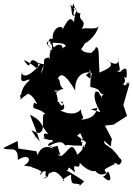

<svg xmlns="http://www.w3.org/2000/svg" viewBox="-90 -850 828 1197"><path d="M651 -256C699 -281 632 -321 707 -289C668 -340 693 -327 648 -313C733 -340 654 -383 698 -364C706 -423 697 -444 652 -394C693 -417 684 -393 638 -406C666 -414 658 -403 645 -487C649 -487 662 -415 569 -480C667 -433 515 -401 530 -394C523 -518 532 -554 506 -557C518 -571 483 -502 481 -514C487 -503 519 -567 481 -521C406 -517 396 -566 441 -588C382 -606 330 -570 283 -539C330 -558 263 -604 235 -532C275 -557 208 -532 202 -586C237 -608 240 -555 228 -531C202 -519 256 -566 234 -540C201 -501 237 -467 212 -492C161 -479 206 -474 165 -388C180 -473 211 -436 149 -458C142 -390 149 -437 58 -476C123 -377 66 -535 159 -447C82 -359 48 -374 46 -398C28 -309 73 -357 95 -354C92 -335 45 -331 37 -228C88 -278 95 -267 89 -265C4 -272 35 -218 73 -259C102 -283 140 -204 131 -220C155 -184 126 -213 122 -209C103 -153 141 -192 200 -133C162 -168 188 -55 171 -35C154 -9 138 -25 106 -38C150 34 162 25 164 43C131 -25 154 -41 121 16C152 -24 140 -14 97 -135C180 -94 157 -75 212 -13C150 -35 214 42 176 10C247 38 242 7 235 39C235 31 200 47 213 61C325 1 302 73 328 53C412 64 445 52 440 66C392 57 459 32 390 -3L410 -20C453 55 381 49 437 -1C396 36 483 19 424 70C401 65 460 56 392 115C357 20 343 89 292 123C257 119 282 92 263 110C300 109 293 154 269 59C199 84 228 39 239 77C217 59 162 58 145 118L137 93L24 76L20 29L-70 73C-36 97 25 47 21 147C91 102 117 152 58 182C115 190 109 191 104 189C114 200 149 198 178 230C131 229 203 233 171 196C171 283 136 210 197 219C181 264 225 243 177 262C237 259 181 221 268 197C239 199 170 175 221 231C239 216 264 209 308 273C311 287 275 274 353 238C351 324 380 281 409 303C386 343 380 331 435 281C399 256 306 194 300 209C372 229 300 156 378 226C354 141 409 227 407 164C410 170 465 226 506 216C519 239 554 249 585 220C598 240 617 311 552 251C589 229 534 284 575 230C558 204 544 213 634 168C619 191 615 144 648 179C676 163 671 144 655 135C591 40 561 69 558 27C623 80 592 68 608 17L564 -67L618 -73L702 -127L679 -195L717 -328L691 -332L718 -337L664 -300ZM238 -256C301 -229 215 -277 306 -296C274 -316 291 -350 271 -360C291 -405 326 -376 379 -285C374 -386 443 -410 483 -394C492 -418 476 -384 478 -356C413 -400 472 -372 470 -418C479 -374 475 -411 473 -308C560 -290 509 -271 563 -258C531 -266 551 -211 541 -248C513 -286 537 -273 507 -280C482 -240 527 -166 536 -151C460 -172 467 -167 517 -177C497 -99 433 -112 407 -99C454 -117 405 -135 417 -170C400 -150 365 -123 282 -163C319 -158 320 -204 286 -214C315 -232 306 -156 277 -213C254 -227 284 -201 259 -273C254 -302 157 -281 104 -277L270 -286ZM357 -784C365 -807 384 -805 386 -791C385 -764 371 -745 372 -711C349 -750 332 -728 299 -664C312 -696 235 -690 238 -608C206 -605 236 -594 231 -563C204 -631 235 -557 224 -615C213 -587 176 -562 284 -527C254 -566 237 -539 239 -584C345 -578 288 -577 371 -522C382 -532 428 -490 408 -534C458 -595 438 -584 378 -609C386 -582 419 -563 399 -566C444 -568 509 -623 525 -688C511 -659 442 -683 419 -669C458 -732 393 -714 412 -767C378 -765 398 -803 372 -750C355 -802 404 -769 339 -830C373 -805 335 -724 395 -761L366 -829Z"/></svg>

Font: Hussar Lance
Style: Regular
Weight: 700
Foundry: Cannot Into Space Fonts, PlusOne Fonts
Version: Version 2.27